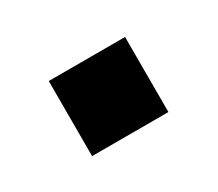

<svg xmlns="http://www.w3.org/2000/svg" viewBox="-43 -195 304 268"><g transform="rotate(-30 109.0 -60.5)"><path d="M47 -121H170V0H47Z"/></g></svg>

Font: Saira ExtraCondensed
Style: Bold
Weight: 700
Width: 2
Designer: Hector Gatti with collaboration of the Omnibus-Type team
Foundry: Omnibus-Type
Version: Version 0.072; ttfautohint (v1.8)